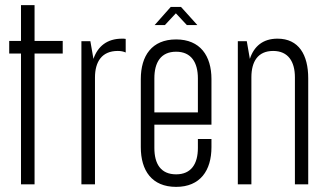

<svg xmlns="http://www.w3.org/2000/svg" viewBox="-20 -720 1275 750"><path d="M62 -700V-560H16V-511H62V0H115V-511H225V-560H115V-700Z M457 -569C398 -569 362 -539 345 -490L333 -559H298V0H351V-417C351 -479 378 -521 440 -521C452 -521 462 -519 471 -515V-568C466 -569 462 -569 457 -569Z M647 -693 584 -622H624L667 -668L710 -622H751L687 -693ZM806 -233V-411C806 -502 762 -566 668 -566C573 -566 530 -502 530 -411V-145C530 -54 573 10 668 10C762 10 806 -54 806 -145V-177H753V-142C753 -80 727 -39 668 -39C608 -39 583 -80 583 -142V-233ZM583 -281V-414C583 -476 608 -518 668 -518C727 -518 753 -476 753 -414V-281Z M909 -559V0H962V-418C962 -479 987 -521 1047 -521C1106 -521 1132 -479 1132 -418V0H1184V-414C1184 -506 1147 -569 1064 -569C1007 -569 972 -539 956 -490L944 -559Z"/></svg>

Font: Modon Arabic
Style: Regular
Weight: 400
Designer: Ahmedzaza
Foundry: Ahmedzaza
Version: Version 2.010